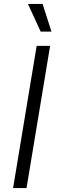

<svg xmlns="http://www.w3.org/2000/svg" viewBox="-20 -962 292 982"><path d="M236.3 -727.5 115.7 0H46.9L167.5 -727.5ZM188 -800.3 123 -941.9H197.8L243.2 -800.3Z"/></svg>

Font: Inter 18pt Light
Style: Italic
Weight: 300
Italic angle: -9.3988°
Designer: Rasmus Andersson
Foundry: rsms
Version: Version 4.001;git-66647c0bb